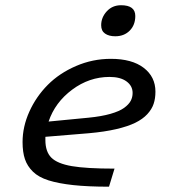

<svg xmlns="http://www.w3.org/2000/svg" viewBox="-20 -704 654 731"><path d="M418.9 -565.9Q394.5 -565.9 379.9 -576.2Q365.2 -586.4 365.2 -607.9Q365.2 -637.7 386.5 -660.9Q407.7 -684.1 440.9 -684.1Q495.1 -684.1 495.1 -643.1Q495.1 -608.9 473.9 -587.4Q452.6 -565.9 418.9 -565.9ZM416 -62 395 6.8Q314.9 6.8 258.8 0.7Q202.6 -5.4 164.8 -17.3Q127 -29.3 105.5 -50.3Q84 -71.3 75 -97.9Q65.9 -124.5 65.9 -163.1Q65.9 -221.7 91.8 -279.1Q117.7 -336.4 161.9 -380.9Q206.1 -425.3 269.3 -452.6Q332.5 -480 401.9 -480Q482.4 -480 527.1 -445.8Q571.8 -411.6 571.8 -355Q571.8 -329.1 564.9 -308.6Q558.1 -288.1 540.8 -269.3Q523.4 -250.5 495.1 -236.6Q466.8 -222.7 422.6 -212.4Q378.4 -202.1 318.8 -196.8L152.8 -183.1V-170.9Q152.8 -126.5 175.5 -103.8Q198.2 -81.1 253.4 -71.5Q308.6 -62 416 -62ZM397 -411.1Q319.8 -411.1 254.6 -362.5Q189.5 -314 165 -241.2L316.9 -255.9Q366.2 -260.7 400.4 -270.5Q434.6 -280.3 452.4 -293.2Q470.2 -306.2 477.5 -319.8Q484.9 -333.5 484.9 -350.1Q484.9 -377 461.7 -394Q438.5 -411.1 397 -411.1Z"/></svg>

Font: IntelOne Mono
Style: Italic
Weight: 400
Italic angle: -16°
Designer: Fred Shallcrass
Foundry: Frere-Jones Type LLC
Version: Version 1.200;hotconv 1.1.0;makeotfexe 2.6.0;FJTRelease1.2